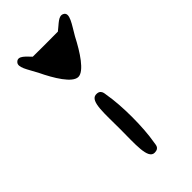

<svg xmlns="http://www.w3.org/2000/svg" viewBox="-343 -1392 1389 1389"><g transform="rotate(-45 351.5 -697.5)"><path d="M306 -406C306 -253 293 -106 362 -107C412 -107 407 -146 411 -163C435 -297 435 -515 411 -649C408 -663 411 -711 355 -705C294 -696 306 -563 306 -406ZM176 -1111C227 -1004 299 -885 359 -885C418 -885 494 -1003 549 -1110C591 -1184 651 -1261 603 -1284C567 -1302 532 -1257 486 -1222C375 -1221 326 -1221 229 -1222C201 -1249 157 -1310 123 -1274C93 -1244 137 -1186 176 -1111Z"/></g></svg>

Font: Venom Sans
Style: Bd
Weight: 700
Version: Version 1.001